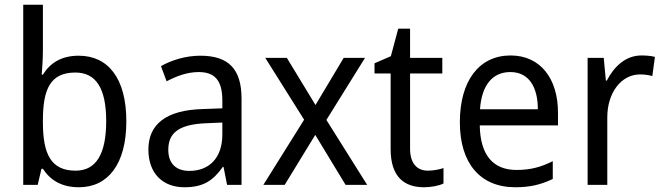

<svg xmlns="http://www.w3.org/2000/svg" viewBox="-20 -873 2796 810"><path d="M161 -661V-853H78V-93H139L155 -161H161C192 -113 240 -83 313 -83C435 -83 513 -180 513 -361C513 -543 436 -638 312 -638C239 -638 191 -607 161 -558H156C158 -585 161 -624 161 -661ZM298 -567C386 -567 428 -499 428 -362C428 -224 386 -153 299 -153C195 -153 161 -223 161 -357V-365C161 -498 193 -567 298 -567Z M825 -638C763 -638 703 -619 659 -594L683 -530C725 -552 770 -569 818 -569C883 -569 918 -537 918 -450V-416L837 -413C681 -409 606 -349 606 -242C606 -143 665 -83 758 -83C838 -83 879 -111 920 -169H923L938 -93H999V-457C999 -582 944 -638 825 -638ZM848 -353 918 -356V-306C918 -203 859 -152 779 -152C726 -152 690 -180 690 -241C690 -310 731 -348 848 -353Z M1263 -368 1091 -93H1181L1310 -304L1438 -93H1529L1357 -367L1520 -629H1430L1311 -430L1190 -629H1099Z M1785 -153C1739 -153 1710 -184 1710 -246V-563H1846V-629H1710V-752H1660L1629 -636L1560 -606V-563H1628V-244C1628 -124 1688 -83 1769 -83C1797 -83 1832 -89 1851 -99V-164C1834 -158 1807 -153 1785 -153Z M2134 -639C2002 -639 1920 -533 1920 -357C1920 -185 2005 -83 2154 -83C2216 -83 2262 -94 2312 -118V-193C2262 -168 2218 -156 2159 -156C2060 -156 2006 -219 2004 -344H2334V-398C2334 -540 2261 -639 2134 -639ZM2133 -569C2212 -569 2249 -505 2249 -412H2005C2012 -513 2057 -569 2133 -569Z M2686 -639C2618 -639 2570 -591 2540 -533H2536L2527 -629H2459V-93H2542V-378C2542 -482 2601 -559 2680 -559C2696 -559 2716 -557 2732 -552L2743 -633C2724 -638 2703 -639 2686 -639Z"/></svg>

Font: Noto Sans Kannada UI SemiCondensed SemiBold
Style: Regular
Weight: 600
Width: 4
Designer: Jelle Bosma - Monotype Design Team
Foundry: Monotype Imaging Inc.
Version: Version 2.006